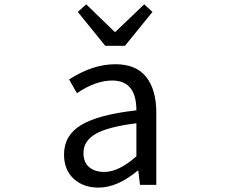

<svg xmlns="http://www.w3.org/2000/svg" viewBox="-20 -853 1040 886"><path d="M434.6 12.7Q364.3 12.7 319.8 -28.3Q275.4 -69.3 275.4 -140.6Q275.4 -228.5 355 -276.4Q434.6 -324.2 609.4 -343.8Q609.4 -481.4 498 -481.4Q420.9 -481.4 335 -422.9L298.8 -486.3Q407.2 -556.6 512.7 -556.6Q608.4 -556.6 654.8 -497.6Q701.2 -438.5 701.2 -334V0H626L618.2 -65.4H615.2Q521.5 12.7 434.6 12.7ZM460.9 -59.6Q528.3 -59.6 609.4 -131.8V-284.2Q476.6 -267.6 420.9 -234.9Q365.2 -202.1 365.2 -147.5Q365.2 -103.5 391.6 -81.5Q418 -59.6 460.9 -59.6ZM465.8 -641.6 338.9 -797.9 377.9 -833 508.8 -706.1H512.7L645.5 -833L683.6 -797.9L556.6 -641.6Z"/></svg>

Font: GenEi Gothic M Regular
Style: Regular
Weight: 400
Designer: o_tamon (Modified); [Source Han Sans]
Ryoko NISHIZUKA  (kana & ideographs); Paul D. Hunt (Latin, Greek & Cyrillic); Wenl
Version: Version 1.1a;Original Version 1.004